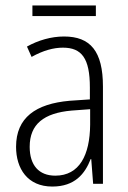

<svg xmlns="http://www.w3.org/2000/svg" viewBox="-20 -675 469 705"><path d="M332 -655H99V-616H332ZM215 -541C168 -541 120 -527 79 -504L96 -466C139 -490 177 -500 211 -500C280 -500 310 -461 310 -354V-310L236 -305C111 -294 39 -243 39 -136C39 -56 81 10 172 10C255 10 292 -37 313 -91H315L322 0H358V-357C358 -487 312 -541 215 -541ZM243 -269 311 -274V-217C310 -106 272 -30 183 -30C123 -30 89 -68 89 -136C89 -219 141 -260 243 -269Z"/></svg>

Font: Noto Sans Armenian Condensed ExtraLight
Style: Regular
Weight: 200
Width: 3
Designer: Monotype Design Team
Foundry: Monotype Imaging Inc.
Version: Version 2.008